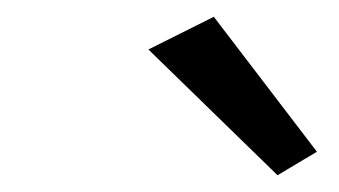

<svg xmlns="http://www.w3.org/2000/svg" viewBox="-20 -720 404 229"><path d="M157 -661 311 -511 358 -539 235 -700Z"/></svg>

Font: Jost
Style: Italic
Weight: 400
Italic angle: -5°
Version: Version 3.710